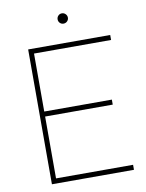

<svg xmlns="http://www.w3.org/2000/svg" viewBox="-94 -931 757 997"><g transform="rotate(-10 284.5 -432.5)"><path d="M530.3 -26.4V0H97.7V-710.9H530.3V-684.6H124V-378.9H480.5V-352.5H124V-26.4ZM275.4 -837.9Q275.4 -849.1 283.2 -857.2Q291 -865.2 302.2 -865.2Q313.5 -865.2 321.5 -857.2Q329.6 -849.1 329.6 -837.9Q329.6 -826.7 321.5 -818.8Q313.5 -811 302.2 -811Q291 -811 283.2 -818.8Q275.4 -826.7 275.4 -837.9Z"/></g></svg>

Font: Vazirmatn RD UI Thin
Style: Regular
Weight: 100
Designer: Saber Rastikerdar
Foundry: Saber Rastikerdar
Version: Version 33.003